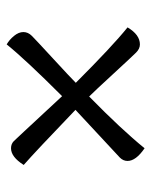

<svg xmlns="http://www.w3.org/2000/svg" viewBox="41 -540 453 575"><g transform="rotate(-90 267.5 -252.5)"><path d="M307 -252Q417 -142 473 -97Q451 -60 422 -60Q409 -60 397.5 -71.5Q386 -83 334 -139.5Q282 -196 266 -212Q167 -115 111 -46Q73 -72 73 -97Q73 -110 83 -120L226 -253Q101 -373 61 -408Q85 -446 111 -446Q124 -446 132.5 -437.5Q141 -429 162.5 -405.5Q184 -382 215 -349Q246 -316 267 -293Q377 -403 422 -459Q436 -451 447.5 -437Q459 -423 459 -409Q459 -395 447.5 -383.5Q436 -372 379.5 -320Q323 -268 307 -252Z"/></g></svg>

Font: Overlock
Style: Regular
Weight: 400
Designer: Dario Muhafara
Foundry: Dario Manuel Muhafara
Version: Version 1.001